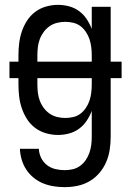

<svg xmlns="http://www.w3.org/2000/svg" viewBox="-20 -548 540 791"><path d="M247 223Q224 223 201.5 219.5Q179 216 158 207.5Q137 199 119 184.5Q101 170 88.5 151Q76 132 69.5 110Q63 88 62 65H140Q141 85 149.5 102.5Q158 120 173.5 132Q189 144 208 148.5Q227 153 247 153Q264 153 280.5 149Q297 145 310.5 135Q324 125 333.5 111Q343 97 348.5 81Q354 65 356 48.5Q358 32 358 15V-91Q350 -70 337 -50.5Q324 -31 305.5 -17.5Q287 -4 264.5 2Q242 8 219 8Q194 8 169.5 1Q145 -6 125 -21Q105 -36 91.5 -57Q78 -78 70 -101.5Q62 -125 59 -150Q56 -175 56 -200V-226H19V-294H56V-320Q56 -345 59 -370Q62 -395 70 -418.5Q78 -442 91.5 -463Q105 -484 125 -499Q145 -514 169.5 -521Q194 -528 219 -528Q242 -528 264.5 -522Q287 -516 305.5 -502.5Q324 -489 337 -469.5Q350 -450 358 -429V-520H436V-294H481V-226H436V15Q436 42 432 68.5Q428 95 417.5 119.5Q407 144 389.5 164.5Q372 185 349 198.5Q326 212 299.5 217.5Q273 223 247 223ZM358 -294V-320Q358 -337 356 -353.5Q354 -370 349 -385.5Q344 -401 334.5 -415.5Q325 -430 312 -440Q299 -450 282.5 -454Q266 -458 249 -458Q232 -458 215.5 -454Q199 -450 185 -440.5Q171 -431 160.5 -417Q150 -403 144 -387Q138 -371 136 -354Q134 -337 134 -320V-294ZM249 -62Q266 -62 282.5 -66Q299 -70 312 -80Q325 -90 334.5 -104.5Q344 -119 349 -134.5Q354 -150 356 -166.5Q358 -183 358 -200V-226H134V-200Q134 -183 136 -166Q138 -149 144 -133Q150 -117 160.5 -103Q171 -89 185 -79.5Q199 -70 215.5 -66Q232 -62 249 -62Z"/></svg>

Font: Iosevka Fuck
Style: Regular
Weight: 400
Monospace: yes
Designer: Belleve Invis
Foundry: Belleve Invis
Version: Version 28.0.7; ttfautohint (v1.8.3)